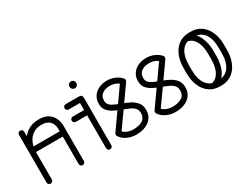

<svg xmlns="http://www.w3.org/2000/svg" viewBox="-61 -1124 2073 1599"><g transform="rotate(-30 975.5 -324.5)"><path d="M104 -25.1Q104 -14.4 96.6 -7Q89.2 0.4 78.5 0.4Q67.8 0.4 60.4 -7Q53 -14.4 53 -25.1V-484.4Q53 -494.1 60.4 -501.7Q67.8 -509.2 78.5 -509.2Q89.2 -509.2 96.6 -501.7Q104 -494.1 104 -484.4ZM104 -279.9Q104 -269.1 96.6 -261.8Q89.2 -254.4 78.5 -254.4Q67.8 -254.4 60.4 -261.8Q53 -269.1 53 -279.9Q53 -347.4 78.6 -400.2Q104.2 -453 149.2 -482.9Q194.2 -512.9 252.2 -512.9H263.6Q332.5 -512.9 372.3 -471.1Q412.1 -429.2 412.1 -356.1V-25.1Q412.1 -14.4 405.1 -7Q398 0.4 387.2 0.4Q376.5 0.4 369.1 -7Q361.8 -14.4 361.8 -25.1V-356.1Q361.8 -392.5 348.8 -416.1Q335.8 -439.6 312.9 -451.1Q290 -462.5 262.1 -462.5H252.2Q206.9 -462.5 173.7 -440.1Q140.5 -417.8 122.2 -376.9Q104 -336.1 104 -279.9ZM387.2 -339.5Q398 -339.5 405.1 -331.9Q412.1 -324.4 412.1 -314Q412.1 -303.2 405.1 -295.9Q398 -288.5 387.2 -288.5H82.5Q71.8 -288.5 64.4 -295.9Q57 -303.2 57 -314Q57 -324.4 64.4 -331.9Q71.8 -339.5 82.5 -339.5Z M517.5 -459.5Q506.8 -459.5 499.4 -466.9Q492 -474.2 492 -485Q492 -495.4 499.4 -502.9Q506.8 -510.5 517.5 -510.5H644.9Q676 -510.5 676 -479.4V-25.1Q676 -14.4 668.6 -7Q661.2 0.4 650.5 0.4Q639.8 0.4 632.7 -7Q625.6 -14.4 625.6 -25.1V-459.5ZM517.5 -340.6Q506.8 -340.6 499.4 -348Q492 -355.4 492 -365.8Q492 -376.5 499.4 -383.9Q506.8 -391.2 517.5 -391.2H650.5Q661.2 -391.2 668.6 -383.9Q676 -376.5 676 -365.8Q676 -355.4 668.6 -348Q661.2 -340.6 650.5 -340.6ZM617.9 -621Q617.9 -634.1 627.3 -643.6Q636.8 -653 650.5 -653Q664 -653 673.4 -643.6Q682.9 -634.1 682.9 -621V-618.8Q682.9 -605.2 673.4 -595.8Q664 -586.4 650.5 -586.4Q636.8 -586.4 627.3 -595.8Q617.9 -605.2 617.9 -618.8Z M1006.8 -450.9Q1013.6 -459.9 1025.9 -459.9Q1030.8 -459.9 1036.7 -456.6Q1042.6 -453.4 1047.3 -447.9Q1052 -442.5 1052 -435Q1052 -427.2 1046.6 -419.5L796.6 -66.2Q789.8 -55.6 776.9 -55.6Q765.5 -55.6 758.2 -63Q751 -70.4 751 -80.1Q751 -85.2 752.6 -89.2Q754.2 -93.1 756.8 -97ZM756 -64.8Q753.9 -67.6 752.4 -71.6Q751 -75.5 751 -80.1Q751 -90.2 758.1 -97.9Q765.1 -105.6 775.9 -105.6Q788.5 -105.6 796 -94.6Q811.1 -72.4 838.8 -59.2Q866.4 -46 902.9 -46Q958.4 -46 991.1 -67.2Q1023.8 -88.4 1023.8 -134.1Q1023.8 -161.2 1009.1 -178.9Q994.5 -196.6 967.6 -209.4Q940.6 -222.1 904 -235Q866.8 -248.8 833.1 -265.9Q799.4 -283 778.4 -308.4Q757.4 -333.8 757.4 -374.4Q757.4 -417.6 779.1 -448.1Q800.9 -478.5 835.7 -493.9Q870.5 -509.2 909.9 -509.2Q950.6 -509.2 986.4 -494Q1022.1 -478.8 1044.8 -453Q1048 -449.4 1050 -445.1Q1052 -440.8 1052 -435Q1052 -428.5 1047 -422.8Q1042 -417 1036.1 -413.6Q1030.1 -410.1 1026.5 -410.1Q1016.1 -410.1 1008.2 -418Q992.4 -437.4 967.4 -448.1Q942.4 -458.9 909.9 -458.9Q866.8 -458.9 837.6 -438.2Q808.4 -417.5 808.4 -374.4Q808.4 -350.2 822.8 -334.4Q837.1 -318.6 862.4 -306.9Q887.6 -295.1 920.8 -283.5Q957.1 -270.4 992.8 -252.6Q1028.5 -234.8 1051.6 -206.6Q1074.8 -178.4 1074.8 -134.1Q1074.8 -89 1051.9 -58.2Q1029 -27.4 990.2 -11.5Q951.4 4.4 902.9 4.4Q856.4 4.4 817.2 -13.9Q778 -32.2 756 -64.8Z M1383.8 -450.9Q1390.6 -459.9 1402.9 -459.9Q1407.8 -459.9 1413.7 -456.6Q1419.6 -453.4 1424.3 -447.9Q1429 -442.5 1429 -435Q1429 -427.2 1423.6 -419.5L1173.6 -66.2Q1166.8 -55.6 1153.9 -55.6Q1142.5 -55.6 1135.2 -63Q1128 -70.4 1128 -80.1Q1128 -85.2 1129.6 -89.2Q1131.2 -93.1 1133.8 -97ZM1133 -64.8Q1130.9 -67.6 1129.4 -71.6Q1128 -75.5 1128 -80.1Q1128 -90.2 1135.1 -97.9Q1142.1 -105.6 1152.9 -105.6Q1165.5 -105.6 1173 -94.6Q1188.1 -72.4 1215.8 -59.2Q1243.4 -46 1279.9 -46Q1335.4 -46 1368.1 -67.2Q1400.8 -88.4 1400.8 -134.1Q1400.8 -161.2 1386.1 -178.9Q1371.5 -196.6 1344.6 -209.4Q1317.6 -222.1 1281 -235Q1243.8 -248.8 1210.1 -265.9Q1176.4 -283 1155.4 -308.4Q1134.4 -333.8 1134.4 -374.4Q1134.4 -417.6 1156.1 -448.1Q1177.9 -478.5 1212.7 -493.9Q1247.5 -509.2 1286.9 -509.2Q1327.6 -509.2 1363.4 -494Q1399.1 -478.8 1421.8 -453Q1425 -449.4 1427 -445.1Q1429 -440.8 1429 -435Q1429 -428.5 1424 -422.8Q1419 -417 1413.1 -413.6Q1407.1 -410.1 1403.5 -410.1Q1393.1 -410.1 1385.2 -418Q1369.4 -437.4 1344.4 -448.1Q1319.4 -458.9 1286.9 -458.9Q1243.8 -458.9 1214.6 -438.2Q1185.4 -417.5 1185.4 -374.4Q1185.4 -350.2 1199.8 -334.4Q1214.1 -318.6 1239.4 -306.9Q1264.6 -295.1 1297.8 -283.5Q1334.1 -270.4 1369.8 -252.6Q1405.5 -234.8 1428.6 -206.6Q1451.8 -178.4 1451.8 -134.1Q1451.8 -89 1428.9 -58.2Q1406 -27.4 1367.2 -11.5Q1328.4 4.4 1279.9 4.4Q1233.4 4.4 1194.2 -13.9Q1155 -32.2 1133 -64.8Z M1518 -279.9Q1518 -347 1540.1 -399.5Q1562.2 -452 1604.2 -482.4Q1646.2 -512.9 1707.2 -512.9H1718.6Q1778.6 -512.9 1820.8 -482.4Q1863 -452 1884.9 -399.5Q1906.9 -347 1906.9 -279.9V-228.9Q1906.9 -162.1 1884.8 -109.3Q1862.6 -56.5 1820.6 -26.1Q1778.6 4.4 1718.6 4.4H1707.2Q1646.6 4.4 1604.4 -26.1Q1562.2 -56.5 1540.1 -109.3Q1518 -162.1 1518 -228.9ZM1569 -279.9V-228.9Q1569 -144.2 1603.7 -95.1Q1638.4 -46 1707.2 -46H1718.6Q1786.5 -46 1821.2 -95.1Q1855.9 -144.2 1855.9 -228.9V-279.9Q1855.9 -364.9 1821.7 -413.7Q1787.5 -462.5 1718.6 -462.5H1707.2Q1637.4 -462.5 1603.2 -413.7Q1569 -364.9 1569 -279.9ZM1648.4 -458.9 1698.4 -493.5Q1750.8 -471.9 1777.9 -413.5Q1805.1 -355.1 1805.1 -279.9V-228.9Q1805.1 -156.1 1780.1 -99.6Q1755.1 -43.1 1706.8 -18.2L1648.8 -49.2Q1701.2 -58.1 1728 -105.3Q1754.8 -152.5 1754.8 -228.9V-279.9Q1754.8 -356.4 1727.7 -403.4Q1700.6 -450.4 1648.4 -458.9Z"/></g></svg>

Font: Libertine-Super Thin
Style: Regular
Weight: 100
Designer: Bastien Sozeau
Foundry: NBR — Bastien Sozeau
Version: Version 2.003;gftools[0.9.33]